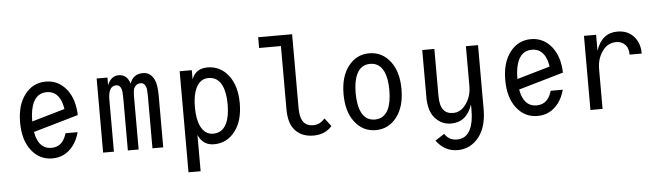

<svg xmlns="http://www.w3.org/2000/svg" viewBox="-54 -956 4795 1386"><g transform="rotate(-5 2344.0 -263.0)"><path d="M490.7 -163.1Q475.6 -107.4 446.3 -68.4Q387.7 9.8 293 9.8Q198.7 9.8 139.6 -68.4Q83 -143.1 83 -268.6Q83 -394 139.6 -468.8Q198.7 -546.9 293 -546.9Q386.7 -546.9 446.3 -468.8Q499 -399.4 502.4 -286.1L176.8 -191.9Q183.1 -156.2 195.8 -129.9Q226.1 -66.9 293 -66.9Q359.9 -66.9 390.1 -129.9Q397.5 -145 402.8 -163.1ZM170.9 -268.6 410.2 -337.9Q404.3 -378.4 390.1 -407.2Q359.4 -470.2 293 -470.2Q226.6 -470.2 195.8 -407.2Q170.9 -356 170.9 -268.6Z M661.1 0V-537.1H739.3V-481.4Q766.1 -546.9 820.3 -546.9Q882.3 -546.9 902.3 -478.5Q925.8 -546.9 997.6 -546.9Q1051.8 -546.9 1079.1 -490.2Q1096.7 -454.6 1096.7 -373.5V0H1018.6V-373.5Q1018.6 -424.3 1013.7 -439.9Q1002.4 -475.6 975.1 -475.6Q941.4 -475.6 925.8 -443.8Q918.5 -429.2 918.5 -373.5V0H840.3V-373.5Q840.3 -426.3 835 -443.4Q824.7 -475.6 797.9 -475.6Q763.7 -475.6 749.5 -442.4Q739.3 -418.9 739.3 -373.5V0Z M1464.8 -470.2Q1405.3 -470.2 1374.5 -407.2Q1349.6 -356 1349.6 -268.6Q1349.6 -181.2 1374.5 -129.9Q1405.3 -66.9 1464.8 -66.9Q1531.2 -66.9 1562 -129.9Q1586.9 -181.2 1586.9 -268.6Q1586.9 -356 1562 -407.2Q1531.2 -470.2 1464.8 -470.2ZM1262.7 -537.1H1350.6V-469.7Q1377.9 -546.9 1464.8 -546.9Q1559.1 -546.9 1618.2 -468.8Q1674.8 -394 1674.8 -268.6Q1674.8 -143.1 1618.2 -68.4Q1559.1 9.8 1464.8 9.8Q1384.3 9.8 1350.6 -67.4V195.3H1262.7Z M2319.3 -47.4Q2270.5 9.8 2184.6 9.8Q2100.1 9.8 2051.3 -44.9Q2006.8 -94.7 2006.8 -195.8V-654.3H1848.6V-732.4H2094.7V-195.8Q2094.7 -127.4 2119.6 -95.2Q2143.1 -64.9 2189.9 -64.9Q2239.3 -64.9 2274.4 -106.9Q2274.4 -106.9 2319.3 -47.4Z M2733.9 -129.9Q2758.8 -181.2 2758.8 -268.6Q2758.8 -356 2733.9 -407.2Q2703.1 -470.2 2636.7 -470.2Q2570.3 -470.2 2539.6 -407.2Q2514.6 -356 2514.6 -268.6Q2514.6 -181.2 2539.6 -129.9Q2570.3 -66.9 2636.7 -66.9Q2703.1 -66.9 2733.9 -129.9ZM2483.4 -68.4Q2426.8 -143.1 2426.8 -268.6Q2426.8 -394 2483.4 -468.8Q2542.5 -546.9 2636.7 -546.9Q2731 -546.9 2790 -468.8Q2846.7 -394 2846.7 -268.6Q2846.7 -143.1 2790 -68.4Q2731 9.8 2636.7 9.8Q2542.5 9.8 2483.4 -68.4Z M3182.1 9.8Q3112.8 9.8 3064.9 -44.9Q3020.5 -95.7 3020.5 -195.8V-537.1H3108.4V-195.8Q3108.4 -127 3133.3 -95.2Q3156.7 -64.9 3203.6 -64.9Q3252.9 -64.9 3288.1 -106.9Q3336.9 -165 3336.9 -248V-537.1H3424.8V-73.2Q3424.8 54.2 3368.2 127Q3307.1 205.1 3212.4 205.1Q3119.6 205.1 3058.6 123L3125.5 79.6Q3156.2 128.4 3214.8 128.4Q3281.2 128.4 3312 65.4Q3336.9 14.2 3336.9 -73.2V-115.7Q3295.4 9.8 3182.1 9.8Z M4006.3 -163.1Q3991.2 -107.4 3961.9 -68.4Q3903.3 9.8 3808.6 9.8Q3714.4 9.8 3655.3 -68.4Q3598.6 -143.1 3598.6 -268.6Q3598.6 -394 3655.3 -468.8Q3714.4 -546.9 3808.6 -546.9Q3902.3 -546.9 3961.9 -468.8Q4014.6 -399.4 4018.1 -286.1L3692.4 -191.9Q3698.7 -156.2 3711.4 -129.9Q3741.7 -66.9 3808.6 -66.9Q3875.5 -66.9 3905.8 -129.9Q3913.1 -145 3918.5 -163.1ZM3686.5 -268.6 3925.8 -337.9Q3919.9 -378.4 3905.8 -407.2Q3875 -470.2 3808.6 -470.2Q3742.2 -470.2 3711.4 -407.2Q3686.5 -356 3686.5 -268.6Z M4192.4 0V-537.1H4280.3V-421.4Q4321.8 -546.9 4435.1 -546.9Q4512.7 -546.9 4557.6 -493.2Q4596.7 -446.3 4596.7 -373.5H4508.8Q4508.8 -418.9 4487.3 -442.9Q4460.9 -472.2 4421.9 -472.2Q4364.3 -472.2 4329.1 -430.2Q4280.3 -372.1 4280.3 -289.1V0Z"/></g></svg>

Font: Consola Mono
Style: Book
Weight: 400
Monospace: yes
Designer: Wojciech Kalinowski "wmk69" (wmk69@o2.pl)
Foundry: Wojciech Kalinowski "wmk69" (wmk69@o2.pl)
Version: Version 2.1.0